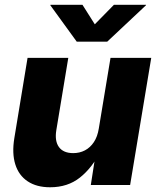

<svg xmlns="http://www.w3.org/2000/svg" viewBox="-20 -770 657 799"><path d="M188.5 9.3Q132.3 9.3 95.2 -15.4Q58.1 -40 43.7 -85.9Q29.3 -131.8 39.6 -194.8L94.7 -529.3H264.2L214.4 -228.5Q207 -183.1 225.3 -158Q243.7 -132.8 284.7 -132.8Q311.5 -132.8 333.5 -144.3Q355.5 -155.8 370.6 -178.5Q385.7 -201.2 391.1 -234.9L439.9 -529.3H609.4L521.5 0H357.9L379.4 -138.2H396.5Q363.3 -71.3 312.5 -31Q261.7 9.3 188.5 9.3ZM323.2 -750 374.5 -668.9 454.1 -750H587.9L587.4 -748L426.3 -596.7H299.3L189.5 -748L189.9 -750Z"/></svg>

Font: Inter 24pt ExtraBold
Style: Italic
Weight: 800
Italic angle: -9.3988°
Designer: Rasmus Andersson
Foundry: rsms
Version: Version 4.001;git-66647c0bb